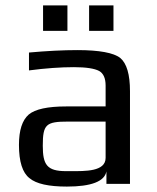

<svg xmlns="http://www.w3.org/2000/svg" viewBox="-20 -679 578 709"><path d="M460 0V-342C460 -404 448 -445 424 -465C400 -484 347 -494 266 -494C213 -494 153 -491 87 -485V-419C148 -427 204 -431 253 -431C298 -431 329 -426 346 -417C362 -408 370 -390 370 -363V-286H225C156 -286 110 -276 86 -256C62 -235 50 -198 50 -144C50 -82 63 -41 89 -21C114 0 160 10 227 10C317 10 366 -9 373 -46V0ZM138 -141C138 -220 150 -230 231 -230H370V-96C370 -45 294 -47 242 -47H224C153 -47 138 -71 138 -141ZM229 -565V-659H139V-565ZM399 -565V-659H309V-565Z"/></svg>

Font: Gamestation Text
Style: Bold
Weight: 400
Designer: Jonas Hecksher
Foundry: Jonas Hecksher, Playtypeª, e-types AS
Version: Version 1.003